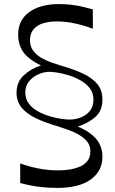

<svg xmlns="http://www.w3.org/2000/svg" viewBox="-20 -734 564 941"><path d="M61 -279Q61 -332 96.5 -365Q132 -398 181 -413Q138 -434 113.5 -457Q89 -480 79 -507Q69 -534 69 -565Q69 -635 123 -674.5Q177 -714 270 -714Q301 -714 330.5 -710.5Q360 -707 387 -700.5Q414 -694 435 -688V-593Q397 -608 350 -618.5Q303 -629 258 -629Q221 -629 191.5 -620Q162 -611 144.5 -590.5Q127 -570 127 -536Q127 -507 142 -486.5Q157 -466 180 -452Q203 -438 229 -429Q255 -420 277 -413Q341 -395 386.5 -373.5Q432 -352 457 -322Q482 -292 482 -245Q482 -191 446.5 -160Q411 -129 361 -114Q426 -86 454 -50Q482 -14 482 34Q482 104 425 145.5Q368 187 260 187Q222 187 188.5 183.5Q155 180 128 174.5Q101 169 79 163V67Q117 81 165 91Q213 101 268 101Q296 101 323 96.5Q350 92 373 82Q396 72 409.5 53.5Q423 35 423 7Q423 -20 407.5 -39.5Q392 -59 367 -73.5Q342 -88 315 -97.5Q288 -107 266 -114Q203 -132 157 -154Q111 -176 86 -206.5Q61 -237 61 -279ZM104 -280Q104 -249 121.5 -226Q139 -203 166.5 -188Q194 -173 224.5 -164Q255 -155 281 -151.5Q307 -148 321 -148Q348 -148 375 -158Q402 -168 420 -189.5Q438 -211 438 -246Q438 -278 420.5 -301Q403 -324 375.5 -339.5Q348 -355 318 -364.5Q288 -374 262.5 -378Q237 -382 223 -382Q196 -382 168.5 -370Q141 -358 122.5 -335.5Q104 -313 104 -280Z"/></svg>

Font: Ojuju Medium
Style: Regular
Weight: 500
Designer: Chisaokwu Joboson, Mirko Velimirovic
Foundry: Udi Foundry
Version: Version 1.000